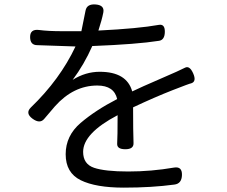

<svg xmlns="http://www.w3.org/2000/svg" viewBox="-20 -815 1040 880"><path d="M590 -323Q590 -212 592 -159Q593 -131 554.5 -131Q516 -131 517 -156Q519 -188 519 -287Q361 -204 361 -119Q361 -63 411 -46Q461 -29 567.5 -29Q674 -29 778 -47Q815 -53 814 -13Q813 27 779 31Q676 45 547.5 45Q419 45 350 11Q281 -23 281 -108Q281 -193 349.5 -251.5Q418 -310 517 -361Q503 -423 426 -423Q317 -423 232 -328Q203 -295 183 -270.5Q163 -246 129 -271Q95 -296 121 -322Q255 -451 326 -602L151 -608Q118 -608 118 -645.5Q118 -683 159.5 -677.5Q201 -672 266 -672H353L372 -766Q378 -798 419 -794.5Q460 -791 453.5 -757.5Q447 -724 431 -675Q614 -684 708 -701Q736 -706 735.5 -669Q735 -632 709 -628Q608 -612 403 -604Q366 -520 313 -449Q372 -486 437 -486Q561 -486 586 -396Q625 -415 715.5 -454Q806 -493 827.5 -504.5Q849 -516 865.5 -478.5Q882 -441 856 -433Q851 -433 770.5 -401.5Q690 -370 590 -323Z"/></svg>

Font: Raw Maruko Gothic CJK TC
Style: Regular
Weight: 400
Version: Version 1.001